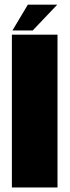

<svg xmlns="http://www.w3.org/2000/svg" viewBox="-20 -828 308 848"><path d="M32.5 0H234V-675H32.5ZM35 -693.5H124.5L233 -807.5H103Z"/></svg>

Font: Anybody Condensed Black
Style: Regular
Weight: 900
Width: 3
Designer: Tyler Finck
Foundry: Etcetera Type Company
Version: Version 1.113;gftools[0.9.25]